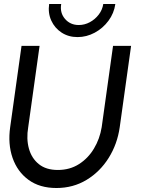

<svg xmlns="http://www.w3.org/2000/svg" viewBox="-20 -930 710 963"><path d="M263 13Q179 13 123 -28Q67 -69 43 -138.2Q19 -207.5 31 -292L88 -700H178.5L121.5 -292Q111.5 -233.5 125 -184.8Q138.5 -136 174.8 -106.8Q211 -77.5 270 -77.5Q330 -77.5 376 -106.8Q422 -136 451.2 -184.8Q480.5 -233.5 490 -292L547 -700H637.5L580.5 -292Q568.5 -207.5 525.2 -138.2Q482 -69 414.5 -28Q347 13 263 13ZM369 -744Q323.5 -744 289 -766.5Q254.5 -789 237.2 -826.8Q220 -864.5 226.5 -910H287Q279.5 -866 306 -835.2Q332.5 -804.5 375 -804.5Q404 -804.5 430.2 -818.5Q456.5 -832.5 475 -856.5Q493.5 -880.5 498 -910H558.5Q552 -863.5 524 -825.8Q496 -788 455 -766Q414 -744 369 -744Z"/></svg>

Font: Urbanist Medium
Style: Italic
Weight: 500
Italic angle: -8°
Designer: Corey Hu
Foundry: Corey Hu
Version: Version 1.330; ttfautohint (v1.8.4.7-5d5b)